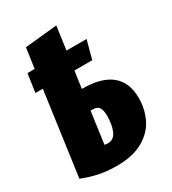

<svg xmlns="http://www.w3.org/2000/svg" viewBox="-171 -769 786 878"><g transform="rotate(-30 221.5 -329.5)"><path d="M427 -201Q427 -144 403.5 -94.5Q380 -45 326 -13.5Q272 18 186 18Q137 18 94.5 9.5Q52 1 7 -17L68 -457H29L43 -554H81L96 -660L266 -677L249 -554H355L329 -457H235L222 -367H227Q325 -367 376 -325.5Q427 -284 427 -201ZM261 -204Q261 -233 251.5 -247Q242 -261 221 -261H207L184 -94Q192 -92 203 -92Q232 -92 246.5 -123Q261 -154 261 -204Z"/></g></svg>

Font: Fira Sans Extra Condensed ExtraBold
Style: Italic
Weight: 800
Width: 3
Italic angle: -8°
Designer: Carrois Corporate & Edenspiekermann AG
Foundry: Carrois Corporate GbR & Edenspiekermann AG
Version: Version 4.203